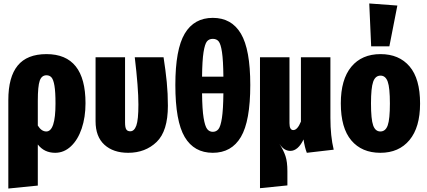

<svg xmlns="http://www.w3.org/2000/svg" viewBox="-20 -863 2462 1107"><path d="M473 -268Q473 -187 451 -122Q429 -57 389 -19.5Q349 18 298 18Q235 18 198 -30V207L28 224V-286Q28 -419 82 -485Q136 -551 248 -551Q473 -551 473 -268ZM300 -266Q300 -333 294 -368.5Q288 -404 277 -416.5Q266 -429 248 -429Q220 -429 209 -397.5Q198 -366 198 -282V-139Q219 -105 247 -105Q300 -105 300 -266Z M948 -253Q948 -107 883 -44.5Q818 18 719 18Q633 18 582 -28.5Q531 -75 531 -164V-533H701V-157Q701 -128 708 -117Q715 -106 731 -106Q754 -106 766 -139Q778 -172 778 -260Q778 -357 757 -533H923Q935 -456 941.5 -389.5Q948 -323 948 -253Z M1423 -373Q1423 -165 1369 -73.5Q1315 18 1207 18Q1099 18 1045 -73Q991 -164 991 -373Q991 -578 1045 -669Q1099 -760 1207 -760Q1315 -760 1369 -669Q1423 -578 1423 -373ZM1145 -421H1268Q1267 -515 1260 -562Q1253 -609 1241 -624Q1229 -639 1207 -639Q1185 -639 1173 -624Q1161 -609 1153.5 -562Q1146 -515 1145 -421ZM1268 -325H1145Q1146 -231 1154 -183Q1162 -135 1174.5 -119Q1187 -103 1207 -103Q1227 -103 1239.5 -118.5Q1252 -134 1259.5 -182.5Q1267 -231 1268 -325Z M1749 18Q1737 -13 1730 -59Q1715 -27 1695.5 -10Q1676 7 1654 7Q1637 7 1621.5 -2Q1606 -11 1591 -34Q1615 4 1626 37Q1637 70 1637 124V206L1479 222V-533H1649V-153Q1649 -113 1671 -113Q1695 -113 1715 -162V-533H1885V-183Q1885 -78 1904 0Z M2402 -266Q2402 -129 2341 -55.5Q2280 18 2173 18Q2066 18 2005.5 -53.5Q1945 -125 1945 -267Q1945 -405 2005.5 -478Q2066 -551 2174 -551Q2281 -551 2341.5 -480Q2402 -409 2402 -266ZM2119 -267Q2119 -175 2131.5 -140Q2144 -105 2173 -105Q2203 -105 2215.5 -140.5Q2228 -176 2228 -266Q2228 -357 2215.5 -392Q2203 -427 2174 -427Q2144 -427 2131.5 -391.5Q2119 -356 2119 -267ZM2109 -843 2271 -831 2225 -596H2120Z"/></svg>

Font: Fira Sans Extra Condensed ExtraBold
Style: Regular
Weight: 800
Width: 1
Designer: Carrois Corporate & Edenspiekermann AG
Foundry: Carrois Corporate GbR & Edenspiekermann AG
Version: Version 4.203